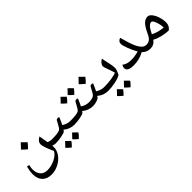

<svg xmlns="http://www.w3.org/2000/svg" viewBox="124 -1381 2623 2623"><g transform="rotate(-45 1435.5 -69.5)"><path d="M249 261.7Q163.6 261.7 115.7 212.6Q67.9 163.6 67.9 73.7Q67.9 44.9 71.5 19.3Q75.2 -6.3 87.4 -55.7L124 -46.9Q112.8 -2.9 112.8 24.4Q112.8 97.7 149.4 138.4Q186 179.2 251.5 179.2Q325.7 179.2 399.4 143.1Q473.1 106.9 498 54.2Q432.6 -88.9 432.6 -136.7Q432.6 -162.6 447.3 -183.6Q461.9 -204.6 498 -226.1Q502.4 -190.9 521 -96.7L521.5 -92.8Q554.7 -76.2 594.2 -76.2Q602.5 -76.2 602.5 -67.9V-8.3Q602.5 0 594.2 0Q560.5 0 533.7 -12.2L535.2 16.6Q535.2 78.1 496.1 134.3Q457 190.4 389.2 226.1Q321.3 261.7 249 261.7ZM264.2 -201.7ZM33.2 262.2ZM263.7 310.5ZM328.6 -284.7Q305.2 -251 264.2 -211.4Q219.7 -246.6 192.4 -276.4Q243.7 -327.6 262.2 -349.6Q293.9 -314.9 328.6 -284.7ZM264.2 -201.7ZM262.2 -374Z M852.5 -227.5Q866.2 -227.5 877 -219.7Q858.9 -176.3 845.2 -147Q831.5 -117.7 828.6 -114.3Q862.3 -92.8 891.4 -84.5Q920.4 -76.2 954.6 -76.2Q962.9 -76.2 962.9 -67.9V-8.3Q962.9 0 954.6 0Q862.3 0 796.4 -58.1L780.3 -36.6Q770 -25.4 707.8 -12.7Q645.5 0 585.4 0Q577.1 0 577.1 -8.3V-67.9Q577.1 -76.2 585.4 -76.2Q647.5 -76.2 690.7 -81.5Q733.9 -86.9 751.7 -99.6Q769.5 -112.3 804.2 -179.2L821.8 -211.4Q830.6 -227.5 852.5 -227.5ZM801.8 -276.4ZM774.4 29.3ZM774.4 51.8ZM763.2 126.5Q745.1 155.3 704.1 194.8Q659.2 158.7 637.7 133.8Q664.1 109.4 702.1 66.4Q710.9 75.7 763.2 126.5ZM914.1 112.3Q896 140.6 854 180.2Q810.5 145.5 788.1 119.1Q810.5 98.6 852.5 51.8Q861.3 61.5 914.1 112.3ZM776.4 129.4ZM774.4 51.8ZM777.3 204.6Z M1212.9 -227.5Q1226.6 -227.5 1237.3 -219.7Q1219.2 -176.3 1205.6 -147Q1191.9 -117.7 1189 -114.3Q1222.7 -92.8 1251.7 -84.5Q1280.8 -76.2 1314.9 -76.2Q1323.2 -76.2 1323.2 -67.9V-8.3Q1323.2 0 1314.9 0Q1222.7 0 1156.7 -58.1L1140.6 -36.6Q1130.4 -25.4 1068.1 -12.7Q1005.9 0 945.8 0Q937.5 0 937.5 -8.3V-67.9Q937.5 -76.2 945.8 -76.2Q1007.8 -76.2 1051 -81.5Q1094.2 -86.9 1112.1 -99.6Q1129.9 -112.3 1164.6 -179.2L1182.1 -211.4Q1190.9 -227.5 1212.9 -227.5ZM1162.1 -276.4ZM1134.8 29.3ZM1134.8 51.8ZM1146 -344.7Q1127.9 -315.9 1086.9 -276.4Q1042 -312.5 1020.5 -337.4Q1046.9 -361.8 1085 -404.8Q1096.7 -392.6 1146 -344.7ZM1296.9 -358.9Q1278.3 -329.1 1236.8 -290.5Q1194.3 -324.2 1170.9 -352.1Q1181.6 -361.8 1235.4 -419.4Q1247.1 -406.7 1296.9 -358.9ZM1162.1 -266.6ZM1157.2 -443.8ZM1162.1 -276.4Z M1306.2 0Q1297.9 0 1297.9 -8.3V-67.9Q1297.9 -76.2 1306.2 -76.2Q1342.8 -76.2 1369.1 -83.3Q1395.5 -90.3 1410.2 -103.8Q1424.8 -117.2 1457 -179.2L1474.6 -211.4Q1483.4 -227.5 1505.4 -227.5Q1519 -227.5 1529.8 -219.7Q1508.3 -167 1481.4 -113.8Q1516.1 -92.8 1544.2 -84.5Q1572.3 -76.2 1606.9 -76.2Q1615.2 -76.2 1615.2 -67.9V-8.3Q1615.2 0 1606.9 0Q1514.2 0 1449.2 -58.6L1432.6 -36.6Q1422.4 -23.9 1384.8 -12Q1347.2 0 1306.2 0ZM1454.1 -276.4ZM1475.6 29.3ZM1475.6 51.8ZM1518.6 -359.4Q1495.1 -325.7 1454.1 -286.1Q1409.7 -321.3 1382.3 -351.1Q1433.6 -402.3 1452.1 -424.3Q1483.9 -389.6 1518.6 -359.4ZM1454.1 -276.4ZM1452.1 -448.7Z M1598.6 0Q1590.3 0 1590.3 -8.3V-67.9Q1590.3 -76.2 1598.6 -76.2Q1672.4 -76.2 1740.2 -86.2Q1808.1 -96.2 1843.3 -112.8Q1833 -152.8 1807.1 -222.7Q1788.1 -274.4 1788.1 -289.6Q1788.1 -311.5 1805.9 -334.5Q1823.7 -357.4 1853.5 -374Q1857.9 -344.7 1864.5 -315.9Q1871.1 -287.1 1877 -259.3Q1882.8 -231.4 1887 -205.6Q1891.1 -179.7 1891.1 -156.7Q1891.1 -122.1 1856.4 -55.2Q1815.4 -30.3 1742.9 -15.1Q1670.4 0 1598.6 0ZM1791 -422.9ZM1774.4 29.3ZM1774.4 51.8ZM1763.2 126.5Q1745.1 155.3 1704.1 194.8Q1659.2 158.7 1637.7 133.8Q1664.1 109.4 1702.1 66.4Q1710.9 75.7 1763.2 126.5ZM1914.1 112.3Q1896 140.6 1854 180.2Q1810.5 145.5 1788.1 119.1Q1810.5 98.6 1852.5 51.8Q1861.3 61.5 1914.1 112.3ZM1776.4 129.4ZM1774.4 51.8ZM1777.3 204.6Z M2423.8 0Q2383.3 0 2353.3 -13.7Q2323.2 -27.3 2300.3 -51.8Q2208 0 2098.1 0Q2037.1 0 2006.6 -16.6Q1976.1 -33.2 1976.1 -63.5Q1976.1 -95.7 1993.7 -116.2Q2018.6 -95.7 2050.5 -85.9Q2082.5 -76.2 2129.9 -76.2Q2192.4 -76.2 2268.1 -97.2Q2230 -163.6 2203.9 -233.9Q2177.7 -304.2 2177.7 -332Q2177.7 -380.9 2230.5 -398.4Q2251 -323.2 2267.6 -272Q2284.2 -220.7 2298.6 -188.7Q2313 -156.7 2333.5 -127.7Q2354 -98.6 2375 -87.4Q2396 -76.2 2423.8 -76.2Q2432.6 -76.2 2432.6 -67.9V-8.3Q2432.6 0 2423.8 0ZM2167.5 -447.3ZM2180.7 29.3ZM2180.7 51.8Z M2415.5 0Q2407.2 0 2407.2 -8.3V-67.9Q2407.2 -76.2 2415.5 -76.2Q2453.6 -76.2 2479.7 -94.5Q2505.9 -112.8 2524.9 -150.4L2544.9 -190.4Q2583.5 -272.5 2620.4 -306.2Q2657.2 -339.8 2701.2 -339.8Q2730.5 -339.8 2759.5 -304.2Q2788.6 -268.6 2806.4 -212.4Q2824.2 -156.2 2824.2 -104Q2824.2 -73.2 2813 -48.1Q2801.8 -22.9 2773.4 0Q2713.4 0 2645.8 -16.6Q2578.1 -33.2 2532.7 -59.6Q2509.3 -27.8 2481.4 -13.9Q2453.6 0 2415.5 0ZM2751.5 -76.2Q2749.5 -138.2 2728 -194.8Q2706.5 -251.5 2685.5 -251.5Q2666.5 -251.5 2649.9 -240.2Q2633.3 -229 2616.7 -205.6Q2600.1 -182.1 2571.8 -126.5Q2642.1 -87.9 2751.5 -76.2ZM2662.6 -388.7ZM2666.5 29.3ZM2647 61.5Z"/></g></svg>

Font: Noto Naskh Arabic
Style: Regular
Weight: 400
Designer: Monotype Design team
Foundry: Monotype Imaging Inc.
Version: Version 1.01